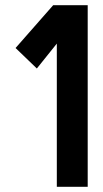

<svg xmlns="http://www.w3.org/2000/svg" viewBox="-20 -720 398 740"><path d="M318 0H199V-552L122 -456L40 -535L185 -700H318Z"/></svg>

Font: Kulim Park
Style: Bold
Weight: 700
Designer: Noponies / Dale Sattler
Foundry: Noponies
Version: Version 1.000; ttfautohint (v1.8.3)